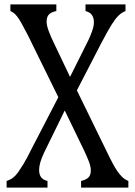

<svg xmlns="http://www.w3.org/2000/svg" viewBox="-20 -849 611 869"><path d="M235 -829V-799Q211 -794 201 -783Q191 -772 191 -751Q191 -735 200 -709.5Q209 -684 227 -648L297 -501L367 -641Q383 -672 390.5 -691Q398 -710 401.5 -723Q405 -736 405 -749Q405 -768 396 -781Q387 -794 367 -799V-829H548V-799Q530 -792 515.5 -777.5Q501 -763 484.5 -736.5Q468 -710 438 -653L328 -440L452 -186Q478 -132 489.5 -110.5Q501 -89 511 -74.5Q521 -60 532.5 -48.5Q544 -37 561 -30V0H347V-30Q369 -35 380 -45.5Q391 -56 391 -77Q391 -94 383.5 -114.5Q376 -135 362 -165L273 -349L180 -159Q157 -111 157 -80Q157 -60 165.5 -47.5Q174 -35 195 -30V0H10V-30Q28 -36 40 -45.5Q52 -55 62.5 -70Q73 -85 86.5 -107Q100 -129 128 -185L244 -409L106 -690Q86 -728 76 -746Q66 -764 57.5 -774.5Q49 -785 42.5 -790Q36 -795 27 -799V-829Z"/></svg>

Font: Myanglish
Style: Regular
Weight: 400
Designer: KyawKyaw ( MaYenGone)
Foundry: TattooFont3D
Version: Version 1.003 December 13, 2014